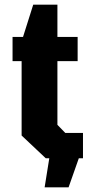

<svg xmlns="http://www.w3.org/2000/svg" viewBox="-20 -681 404 826"><path d="M172 125 192 0H177L73 -98V-418H34V-522H79L123 -661H227V-522H314V-418H227V-144L261 -109H337V0H319L275 125Z"/></svg>

Font: Tomorrow SemiBold
Style: Regular
Weight: 600
Designer: Tony de Marco, Monica Rizzolli
Foundry: Just in Type
Version: Version 2.002